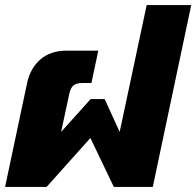

<svg xmlns="http://www.w3.org/2000/svg" viewBox="-25 -734 771 754"><path d="M81 -406Q94 -467 134 -501Q174 -535 235 -535H361L334 -408H298Q275 -408 263.5 -398.5Q252 -389 247 -365L215 -216L331 -345H386L445 -216L551 -714H726L575 0H422L330 -192L158 0H-5Z"/></svg>

Font: Prompt Bold
Style: Bold Italic
Weight: 700
Italic angle: -12°
Designer: Katatrad Team
Foundry: CadsonDemak
Version: Version 1.000